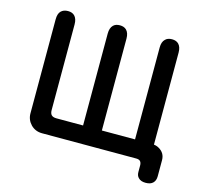

<svg xmlns="http://www.w3.org/2000/svg" viewBox="-121 -872 1242 1157"><g transform="rotate(15 500.0 -293.5)"><path d="M529.3 -716.8Q546.9 -699.2 546.9 -664.1V-90.8H753.9V-664.1Q753.9 -699.2 771.5 -715.8Q786.1 -731.4 813.5 -731.4Q839.8 -731.4 854.5 -716.8Q872.1 -699.2 872.1 -664.1V-89.8Q889.6 -87.9 904.3 -79.1Q943.4 -56.6 943.4 -11.7V88.9Q943.4 115.2 928.2 130.4Q913.1 145.5 882.8 145.5Q852.5 145.5 837.9 129.9Q824.2 117.2 824.2 93.8V53.7Q824.2 35.2 815.4 26.4Q807.6 18.6 790 18.6H203.1Q161.1 18.6 132.8 -9.8Q104.5 -39.1 104.5 -79.1V-666Q104.5 -701.2 120.6 -717.3Q136.7 -733.4 164.1 -733.4Q190.4 -733.4 205.1 -718.8Q222.7 -701.2 222.7 -666V-131.8Q222.7 -110.4 232.4 -100.6Q242.2 -90.8 263.7 -90.8H429.7V-664.1Q429.7 -699.2 447.3 -716.8Q461.9 -731.4 488.3 -731.4Q514.6 -731.4 529.3 -716.8Z"/></g></svg>

Font: FakePearl
Style: SemiBold
Weight: 400
Version: Version 1.2